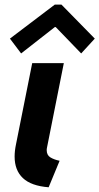

<svg xmlns="http://www.w3.org/2000/svg" viewBox="-20 -793 425 821"><path d="M42.5 -123.5Q42.5 -147.5 48.3 -175.3L117.7 -522.9H252.9L181.2 -163.1Q179.7 -156.7 179.7 -151.4Q179.7 -129.4 195.6 -119.9Q211.4 -110.4 234.9 -105.5L188 7.8Q113.3 2 77.9 -31.5Q42.5 -64.9 42.5 -123.5ZM22.5 -627.9 214.4 -773.4H242.7L385.3 -627.9L327.1 -564.5L218.3 -677.2H214.4L70.3 -564.5Z"/></svg>

Font: Reddit Sans Fudge
Style: Bold
Weight: 700
Italic angle: -11.25°
Designer: Stephen Hutchings
Version: Version 1.013